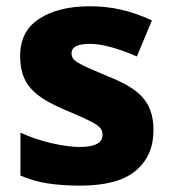

<svg xmlns="http://www.w3.org/2000/svg" viewBox="-20 -579 546 609"><path d="M466.8 -166C466.8 -262.2 415 -299.8 319.8 -337.9C225.6 -377.9 207 -385.3 207 -410.2C207 -430.2 226.6 -439.9 265.1 -439.9C306.2 -439.9 359.4 -423.8 414.1 -399.9L461.9 -514.2C395.5 -544.9 335.4 -559.1 265.1 -559.1C198.2 -559.1 145 -545.9 104.5 -519.5C64 -493.2 43.9 -454.1 43.9 -401.9C43.9 -309.6 89.8 -272 187 -230C287.6 -187.5 305.2 -178.2 305.2 -150.9C305.2 -127 283.7 -112.8 232.9 -112.8C209 -112.8 179.7 -116.7 145 -124.5C110.4 -132.3 76.7 -143.6 44.9 -158.2V-22C74.2 -9.8 103.5 -1.5 132.3 2.9C161.1 7.3 195.3 9.8 233.9 9.8C314 9.8 373 -5.9 410.6 -37.6C448.2 -69.3 466.8 -111.8 466.8 -166Z"/></svg>

Font: Noto Reveo Sans
Style: Regular
Weight: 800
Designer: Monotype Design Team
Foundry: Monotype Imaging Inc.
Version: Version 2.007